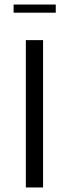

<svg xmlns="http://www.w3.org/2000/svg" viewBox="-20 -827 305 847"><path d="M226 -807V-771H40V-807ZM170 -650V0H94V-650Z"/></svg>

Font: Arsenal
Style: Regular
Weight: 400
Designer: Andrij Shevchenko
Foundry: Stairsfor.com
Version: Version 1.000